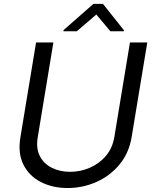

<svg xmlns="http://www.w3.org/2000/svg" viewBox="-20 -943 781 976"><path d="M640.6 -727.3H728.7L649.1 -245.7Q635.3 -164.1 587 -106.2Q538.7 -48.3 469.5 -17.8Q400.2 12.8 323.9 12.8Q246.8 12.8 187.5 -17.8Q128.2 -48.3 99.1 -106.2Q70 -164.1 83.8 -245.7L163.4 -727.3H251.4L171.9 -245.7Q162.3 -188.9 182.5 -149.7Q202.8 -110.4 243.6 -90Q284.4 -69.6 336.6 -69.6Q388.1 -69.6 435.9 -90Q483.7 -110.4 517.6 -149.7Q551.5 -188.9 561.1 -245.7ZM370.5 -784.1 469.8 -869.3 541 -784.1H609.1L609.6 -789.8L503.3 -923.3H455L302.8 -789.8L302.3 -784.1Z"/></svg>

Font: Inter UI
Style: Italic
Weight: 400
Italic angle: -9.39999°
Designer: Rasmus Andersson
Foundry: rsms
Version: 3.2;8d6f07862